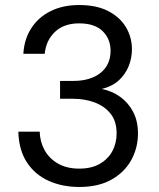

<svg xmlns="http://www.w3.org/2000/svg" viewBox="-20 -732 633 764"><path d="M295 12Q228 12 173.5 -12.5Q119 -37 87 -86Q55 -135 53 -208H138Q139 -168 157.5 -134.5Q176 -101 211 -81Q246 -61 295 -61Q344 -61 377 -80Q410 -99 427 -130.5Q444 -162 444 -201Q444 -249 420.5 -279Q397 -309 357.5 -324Q318 -339 271 -339H219V-410H271Q340 -410 380 -442Q420 -474 420 -530Q420 -577 388.5 -608Q357 -639 295 -639Q234 -639 198.5 -605Q163 -571 158 -518H73Q76 -575 104 -619Q132 -663 181 -687.5Q230 -712 295 -712Q364 -712 410.5 -688Q457 -664 481 -624Q505 -584 505 -536Q505 -500 491.5 -467.5Q478 -435 452 -411.5Q426 -388 385 -378Q426 -370 458.5 -346.5Q491 -323 510 -286.5Q529 -250 529 -201Q529 -144 502.5 -95.5Q476 -47 424 -17.5Q372 12 295 12Z"/></svg>

Font: DM Sans 12pt
Style: Regular
Weight: 400
Version: Version 4.004;gftools[0.9.30]